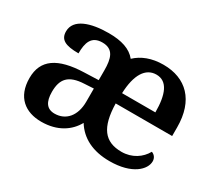

<svg xmlns="http://www.w3.org/2000/svg" viewBox="-109 -753 1080 969"><g transform="rotate(30 431.0 -269.0)"><path d="M208 10C303 10 365 -34 397 -92C438 -26 508 10 606 10C738 10 796 -51 796 -98C796 -119 783 -133 768 -138C744 -94 696 -61 635 -61C536 -61 491 -120 488 -258H817V-308C817 -466 732 -548 600 -548C532 -548 479 -527 441 -491C409 -531 356 -548 281 -548C177 -548 89 -520 89 -448C89 -400 122 -383 199 -383C199 -445 213 -491 277 -491C342 -491 355 -442 355 -374V-317L272 -314C121 -309 47 -259 47 -152C47 -40 116 10 208 10ZM684 -319H490C494 -428 531 -487 594 -487C659 -487 684 -422 684 -319ZM246 -59C201 -59 180 -89 180 -148C180 -222 210 -261 303 -265L355 -268V-191C355 -110 312 -59 246 -59Z"/></g></svg>

Font: Noto Serif Lao SemiBold
Style: Regular
Weight: 600
Designer: Monotype Design Team
Foundry: Monotype Imaging Inc.
Version: Version 2.003